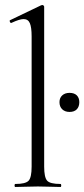

<svg xmlns="http://www.w3.org/2000/svg" viewBox="-20 -745 336 765"><path d="M41 0Q38 0 38 -6Q38 -12 41 -12Q82 -12 94 -25Q106 -38 106 -81V-600Q106 -636 99 -652.5Q92 -669 74 -669Q58 -669 26 -654Q22 -652 19.5 -658Q17 -664 21 -665L144 -724Q146 -725 149 -725Q151 -725 153.5 -723Q156 -721 156 -718V-81Q156 -39 167.5 -25.5Q179 -12 221 -12Q224 -12 224 -6Q224 0 221 0Q204 0 180.5 -1Q157 -2 131 -2Q106 -2 82 -1Q58 0 41 0ZM257 -299Q239 -299 228 -309.5Q217 -320 217 -338Q217 -355 228 -365Q239 -375 257 -375Q276 -375 286 -365Q296 -355 296 -338Q296 -320 286 -309.5Q276 -299 257 -299Z"/></svg>

Font: Cormorant Infant Light
Style: Regular
Weight: 300
Designer: Christian Thalmann (Catharsis Fonts)
Foundry: Catharsis Fonts
Version: Version 4.001